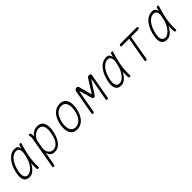

<svg xmlns="http://www.w3.org/2000/svg" viewBox="322 -1963 3557 3557"><g transform="rotate(-45 2100.0 -185.0)"><path d="M166 10Q124 10 97 -6.5Q70 -23 56 -51.5Q42 -80 40 -119.5Q38 -159 46 -205Q58 -275 83.5 -339.5Q109 -404 146 -453Q183 -502 231.5 -531Q280 -560 339 -560Q386 -560 407 -536Q428 -512 433 -474V-473Q441 -504 451 -535Q455 -548 463.5 -554Q472 -560 485 -560Q498 -560 501.5 -554Q505 -548 501 -535Q480 -466 463 -403Q446 -340 435 -278Q424 -216 419.5 -151.5Q415 -87 418 -14Q420 -2 414 4Q408 10 395 10Q382 10 376 4Q370 -2 368 -14Q364 -87 369 -152V-157Q354 -124 335 -96Q304 -50 262 -20Q220 10 166 10ZM173 -40Q212 -40 247.5 -65Q283 -90 311.5 -128.5Q340 -167 360 -213Q376 -251 385 -286Q391 -316 398 -346Q400 -358 403 -371Q409 -408 405.5 -439Q402 -470 385 -490Q368 -510 328 -510Q284 -510 246 -484.5Q208 -459 178 -416Q148 -373 127.5 -318.5Q107 -264 96 -205Q82 -128 102 -84Q122 -40 173 -40Z M760 -462Q768 -477 782.5 -494Q797 -511 818 -525.5Q839 -540 867 -550Q895 -560 932 -560Q988 -560 1020.5 -537Q1053 -514 1068.5 -476.5Q1084 -439 1085 -391.5Q1086 -344 1077 -295Q1067 -239 1048 -184.5Q1029 -130 999 -86.5Q969 -43 927 -16.5Q885 10 828 10Q773 10 741 -18.5Q709 -47 698 -101L651 165Q649 178 641.5 184Q634 190 621 190Q608 190 603.5 184Q599 178 601 165L711 -462Q715 -483 712.5 -499Q710 -515 705 -535Q702 -547 707 -553.5Q712 -560 725 -560Q738 -560 745 -553.5Q752 -547 755 -535Q760 -514 761 -500.5Q762 -487 760 -462ZM922 -512Q889 -512 858.5 -498Q828 -484 804 -462Q780 -440 764 -412Q748 -384 743 -356L714 -195Q710 -169 717 -141Q724 -113 740 -90Q756 -67 779 -52.5Q802 -38 830 -38Q877 -38 910.5 -60Q944 -82 967 -118.5Q990 -155 1004 -201Q1018 -247 1027 -295Q1034 -336 1034 -374.5Q1034 -413 1022.5 -444Q1011 -475 987 -493.5Q963 -512 922 -512Z M1418 10Q1368 10 1332.5 -10Q1297 -30 1276.5 -67Q1256 -104 1251.5 -156.5Q1247 -209 1258 -275Q1270 -341 1293 -393.5Q1316 -446 1350 -483Q1384 -520 1427 -540Q1470 -560 1521 -560Q1572 -560 1607.5 -540Q1643 -520 1662.5 -483.5Q1682 -447 1686 -395Q1690 -343 1679 -278Q1667 -211 1643.5 -158Q1620 -105 1586.5 -67.5Q1553 -30 1510.5 -10Q1468 10 1418 10ZM1427 -40Q1465 -40 1497.5 -56.5Q1530 -73 1556 -103.5Q1582 -134 1600.5 -178.5Q1619 -223 1629 -278Q1638 -331 1635.5 -374Q1633 -417 1618.5 -447Q1604 -477 1577.5 -493.5Q1551 -510 1512 -510Q1473 -510 1440 -493.5Q1407 -477 1381 -446.5Q1355 -416 1336.5 -372.5Q1318 -329 1308 -275Q1299 -221 1302 -177.5Q1305 -134 1320 -103.5Q1335 -73 1362 -56.5Q1389 -40 1427 -40Z M2232 -15Q2230 -2 2223 4Q2216 10 2203 10Q2190 10 2185 4Q2180 -2 2182 -15L2260 -450Q2263 -463 2261 -464Q2261 -464 2261 -464L2260 -465Q2257 -464 2247 -450L2095 -216Q2087 -203 2077 -196.5Q2067 -190 2053 -190Q2039 -190 2032 -196.5Q2025 -203 2021 -216L1953 -450Q1948 -465 1945.5 -464.5Q1943 -464 1940 -450L1862 -15Q1860 -2 1853 4Q1846 10 1833 10Q1820 10 1815 4Q1810 -2 1812 -15L1899 -502Q1904 -526 1918 -538Q1932 -550 1956 -550Q1965 -550 1971.5 -548Q1978 -546 1983 -541.5Q1988 -537 1991 -530.5Q1994 -524 1997 -516L2060 -279Q2064 -265 2067 -265Q2070 -265 2078 -279L2227 -516Q2237 -533 2249.5 -541.5Q2262 -550 2280 -550Q2304 -550 2314 -538Q2324 -526 2319 -502Z M2566 10Q2524 10 2497 -6.5Q2470 -23 2456 -51.5Q2442 -80 2440 -119.5Q2438 -159 2446 -205Q2458 -275 2483.5 -339.5Q2509 -404 2546 -453Q2583 -502 2631.5 -531Q2680 -560 2739 -560Q2786 -560 2807 -536Q2828 -512 2833 -474V-473Q2841 -504 2851 -535Q2855 -548 2863.5 -554Q2872 -560 2885 -560Q2898 -560 2901.5 -554Q2905 -548 2901 -535Q2880 -466 2863 -403Q2846 -340 2835 -278Q2824 -216 2819.5 -151.5Q2815 -87 2818 -14Q2820 -2 2814 4Q2808 10 2795 10Q2782 10 2776 4Q2770 -2 2768 -14Q2764 -87 2769 -152V-157Q2754 -124 2735 -96Q2704 -50 2662 -20Q2620 10 2566 10ZM2573 -40Q2612 -40 2647.5 -65Q2683 -90 2711.5 -128.5Q2740 -167 2760 -213Q2776 -251 2785 -286Q2791 -316 2798 -346Q2800 -358 2803 -371Q2809 -408 2805.5 -439Q2802 -470 2785 -490Q2768 -510 2728 -510Q2684 -510 2646 -484.5Q2608 -459 2578 -416Q2548 -373 2527.5 -318.5Q2507 -264 2496 -205Q2482 -128 2502 -84Q2522 -40 2573 -40Z M3284 -500H3093Q3082 -500 3076.5 -507Q3071 -514 3073 -525Q3075 -536 3083 -543Q3091 -550 3102 -550H3532Q3543 -550 3549 -543Q3555 -536 3553 -525Q3551 -514 3542 -507Q3533 -500 3522 -500H3333L3249 -15Q3247 -2 3239.5 4Q3232 10 3219 10Q3206 10 3201.5 4Q3197 -2 3199 -15Z M3766 10Q3724 10 3697 -6.5Q3670 -23 3656 -51.5Q3642 -80 3640 -119.5Q3638 -159 3646 -205Q3658 -275 3683.5 -339.5Q3709 -404 3746 -453Q3783 -502 3831.5 -531Q3880 -560 3939 -560Q3986 -560 4007 -536Q4028 -512 4033 -474V-473Q4041 -504 4051 -535Q4055 -548 4063.5 -554Q4072 -560 4085 -560Q4098 -560 4101.5 -554Q4105 -548 4101 -535Q4080 -466 4063 -403Q4046 -340 4035 -278Q4024 -216 4019.5 -151.5Q4015 -87 4018 -14Q4020 -2 4014 4Q4008 10 3995 10Q3982 10 3976 4Q3970 -2 3968 -14Q3964 -87 3969 -152V-157Q3954 -124 3935 -96Q3904 -50 3862 -20Q3820 10 3766 10ZM3773 -40Q3812 -40 3847.5 -65Q3883 -90 3911.5 -128.5Q3940 -167 3960 -213Q3976 -251 3985 -286Q3991 -316 3998 -346Q4000 -358 4003 -371Q4009 -408 4005.5 -439Q4002 -470 3985 -490Q3968 -510 3928 -510Q3884 -510 3846 -484.5Q3808 -459 3778 -416Q3748 -373 3727.5 -318.5Q3707 -264 3696 -205Q3682 -128 3702 -84Q3722 -40 3773 -40Z"/></g></svg>

Font: Maple Mono NL Thin
Style: Italic
Weight: 250
Italic angle: -10°
Monospace: yes
Designer: subframe7536
Version: Version 7.000